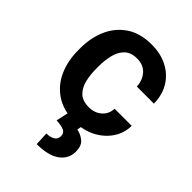

<svg xmlns="http://www.w3.org/2000/svg" viewBox="-221 -639 964 964"><g transform="rotate(45 260.5 -157.0)"><path d="M274.9 -91.8Q315.9 -91.8 343.3 -115.7Q370.6 -139.6 372.1 -178.2H493.7Q492.7 -124.5 463.4 -82Q434.1 -39.6 385.5 -14.9Q336.9 9.8 276.9 9.8Q195.8 9.8 142.1 -26.1Q88.4 -62 61.8 -122.3Q35.2 -182.6 35.2 -256.3V-272Q35.2 -345.7 61.8 -406Q88.4 -466.3 142.1 -502.2Q195.8 -538.1 276.4 -538.1Q340.3 -538.1 388.9 -512.9Q437.5 -487.8 465.1 -442.4Q492.7 -397 493.7 -335.9H372.1Q370.6 -377.9 345.2 -407.2Q319.8 -436.5 273.9 -436.5Q230 -436.5 206.3 -412.8Q182.6 -389.2 173.6 -351.6Q164.6 -314 164.6 -272V-256.3Q164.6 -213.9 173.3 -176.3Q182.1 -138.7 206.1 -115.2Q230 -91.8 274.9 -91.8ZM222.7 0H318.8L313.5 27.8Q340.8 32.7 364 51.3Q387.2 69.8 387.2 112.3Q387.2 162.6 345 193.4Q302.7 224.1 221.2 224.1L217.8 151.9Q243.7 151.9 261.5 141.8Q279.3 131.8 279.3 109.4Q279.3 87.9 262.2 79.6Q245.1 71.3 207.5 68.8Z"/></g></svg>

Font: Vazirmatn RD UI SemiBold
Style: Regular
Weight: 600
Designer: Saber Rastikerdar
Foundry: Saber Rastikerdar
Version: Version 33.003